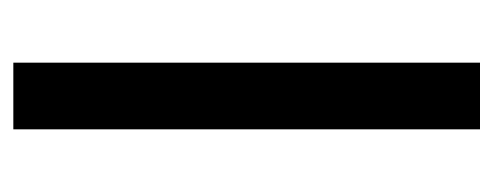

<svg xmlns="http://www.w3.org/2000/svg" viewBox="-246 -494 740 288"><g transform="rotate(-90 124.0 -350.0)"><path d="M74 0V-700H174V0Z"/></g></svg>

Font: DM Sans 12pt Medium
Style: Regular
Weight: 500
Version: Version 4.004;gftools[0.9.30]